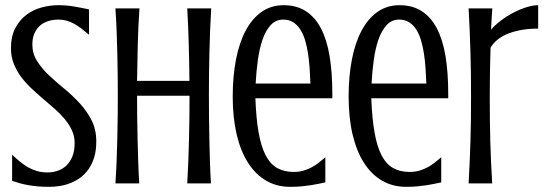

<svg xmlns="http://www.w3.org/2000/svg" viewBox="-20 -703 2093 736"><path d="M162.1 -42Q181.6 -42 200.4 -48.1Q219.2 -54.2 233.9 -67.9Q248.5 -81.5 257.3 -102.8Q266.1 -124 266.1 -154.8Q266.1 -181.2 255.6 -203.6Q245.1 -226.1 228 -246.6Q210.9 -267.1 189 -286.4Q167 -305.7 144 -325.2Q121.1 -344.7 99.1 -365.5Q77.1 -386.2 60.1 -409.4Q43 -432.6 32.5 -459.5Q22 -486.3 22 -518.1Q22 -564.5 39.1 -596.2Q56.2 -627.9 82.5 -647.2Q108.9 -666.5 140.9 -674.8Q172.9 -683.1 203.1 -683.1Q234.9 -683.1 264.4 -678Q293.9 -672.9 321.3 -667V-569.8Q305.7 -583 291.7 -593.8Q277.8 -604.5 263.9 -612.1Q250 -619.6 235.4 -623.8Q220.7 -627.9 204.1 -627.9Q183.6 -627.9 165.3 -622.3Q147 -616.7 133.5 -605Q120.1 -593.3 112.1 -575.2Q104 -557.1 104 -532.2Q104 -497.6 122.1 -469Q140.1 -440.4 167.5 -414.6Q194.8 -388.7 226.6 -362.8Q258.3 -336.9 285.6 -307.1Q313 -277.3 331.1 -241.9Q349.1 -206.5 349.1 -161.1Q349.1 -127 341.3 -100.8Q333.5 -74.7 320.1 -55.4Q306.6 -36.1 289.1 -22.9Q271.5 -9.8 251.5 -1.7Q231.4 6.3 210.2 9.8Q189 13.2 168.9 13.2Q145 13.2 125 11.5Q105 9.8 87.6 6.6Q70.3 3.4 55.4 -0.7Q40.5 -4.9 26.4 -9.8V-109.9Q41.5 -95.7 56.6 -83.3Q71.8 -70.8 88.1 -61.5Q104.5 -52.2 122.6 -47.1Q140.6 -42 162.1 -42Z M789.6 -670.9Q787.1 -629.4 785.4 -585.9Q783.7 -542.5 782.7 -499.5Q781.7 -456.5 781.2 -415Q780.8 -373.5 780.8 -335.9Q780.8 -298.3 781.2 -256.8Q781.7 -215.3 782.5 -172.1Q783.2 -128.9 784.7 -85.2Q786.1 -41.5 788.6 0H697.8Q700.2 -41.5 701.9 -85.2Q703.6 -128.9 704.6 -172.1Q705.6 -215.3 706.1 -256.8Q706.5 -298.3 706.5 -335.9H505.4Q505.4 -298.3 505.9 -256.8Q506.3 -215.3 507.3 -172.1Q508.3 -128.9 509.8 -85.2Q511.2 -41.5 513.7 0H422.4Q425.3 -41.5 427 -85.2Q428.7 -128.9 429.7 -172.1Q430.7 -215.3 431.2 -256.8Q431.6 -298.3 431.6 -335.9Q431.6 -373.5 431.2 -415Q430.7 -456.5 429.7 -499.5Q428.7 -542.5 427 -585.9Q425.3 -629.4 422.4 -670.9H514.6Q509.8 -602.5 508.1 -531Q506.3 -459.5 505.4 -393.1H706.1Q705.6 -459.5 703.6 -531Q701.7 -602.5 697.8 -670.9Z M1106 -43.9Q1127.4 -43.9 1144.8 -49.3Q1162.1 -54.7 1176.8 -62.7Q1191.4 -70.8 1203.6 -80.8Q1215.8 -90.8 1227.1 -100.1V-3.9Q1214.4 -1.5 1201.4 1.5Q1188.5 4.4 1172.6 6.8Q1156.7 9.3 1137.2 11.2Q1117.7 13.2 1092.3 13.2Q1041 13.2 1000.2 -10.5Q959.5 -34.2 930.9 -78.9Q902.3 -123.5 887.2 -187.7Q872.1 -252 872.1 -333Q872.1 -411.1 884.8 -475.8Q897.5 -540.5 922.1 -586.4Q946.8 -632.3 983.2 -657.7Q1019.5 -683.1 1067.4 -683.1Q1116.7 -683.1 1152.1 -660.4Q1187.5 -637.7 1210.2 -594.5Q1232.9 -551.3 1243.4 -488.3Q1253.9 -425.3 1253.9 -344.2V-326.2H959Q961.9 -248.5 971.4 -194.8Q981 -141.1 998.5 -107.4Q1016.1 -73.7 1042.7 -58.8Q1069.3 -43.9 1106 -43.9ZM1169.9 -382.8Q1168.9 -411.1 1167 -440.4Q1165 -469.7 1160.9 -497.1Q1156.7 -524.4 1149.7 -548.3Q1142.6 -572.3 1131.3 -589.8Q1120.1 -607.4 1104 -617.7Q1087.9 -627.9 1065.9 -627.9Q1036.6 -627.9 1017.3 -606.4Q998 -585 986.1 -550.3Q974.1 -515.6 968.3 -471.7Q962.4 -427.7 960 -382.8Z M1550.3 -43.9Q1571.8 -43.9 1589.1 -49.3Q1606.4 -54.7 1621.1 -62.7Q1635.7 -70.8 1647.9 -80.8Q1660.2 -90.8 1671.4 -100.1V-3.9Q1658.7 -1.5 1645.8 1.5Q1632.8 4.4 1616.9 6.8Q1601.1 9.3 1581.5 11.2Q1562 13.2 1536.6 13.2Q1485.4 13.2 1444.6 -10.5Q1403.8 -34.2 1375.2 -78.9Q1346.7 -123.5 1331.5 -187.7Q1316.4 -252 1316.4 -333Q1316.4 -411.1 1329.1 -475.8Q1341.8 -540.5 1366.5 -586.4Q1391.1 -632.3 1427.5 -657.7Q1463.9 -683.1 1511.7 -683.1Q1561 -683.1 1596.4 -660.4Q1631.8 -637.7 1654.5 -594.5Q1677.2 -551.3 1687.7 -488.3Q1698.2 -425.3 1698.2 -344.2V-326.2H1403.3Q1406.2 -248.5 1415.8 -194.8Q1425.3 -141.1 1442.9 -107.4Q1460.4 -73.7 1487.1 -58.8Q1513.7 -43.9 1550.3 -43.9ZM1614.3 -382.8Q1613.3 -411.1 1611.3 -440.4Q1609.4 -469.7 1605.2 -497.1Q1601.1 -524.4 1594 -548.3Q1586.9 -572.3 1575.7 -589.8Q1564.5 -607.4 1548.3 -617.7Q1532.2 -627.9 1510.3 -627.9Q1481 -627.9 1461.7 -606.4Q1442.4 -585 1430.4 -550.3Q1418.5 -515.6 1412.6 -471.7Q1406.7 -427.7 1404.3 -382.8Z M2043 -593.3Q1978.5 -593.3 1930.7 -575.2Q1882.8 -557.1 1860.4 -520.5Q1857.4 -425.8 1857.4 -329.6Q1857.4 -284.2 1857.9 -243.2Q1858.4 -202.1 1859.4 -162.6Q1860.4 -123 1862.3 -83.3Q1864.3 -43.5 1866.7 0H1776.4Q1778.8 -43.5 1780.5 -83.3Q1782.2 -123 1783.4 -162.6Q1784.7 -202.1 1785.2 -243.2Q1785.6 -284.2 1785.6 -329.6Q1785.6 -375 1785.2 -417.7Q1784.7 -460.4 1783.4 -502.2Q1782.2 -543.9 1780.5 -585.7Q1778.8 -627.4 1776.4 -670.9H1867.2Q1865.7 -647.9 1864.5 -629.9Q1863.3 -611.8 1862.3 -589.4Q1877.9 -607.4 1900.6 -624.5Q1923.3 -641.6 1948.2 -654.5Q1973.1 -667.5 1998 -675.3Q2022.9 -683.1 2043 -683.1Z"/></svg>

Font: Crushed
Style: Regular
Weight: 400
Width: 3
Designer: Astigmatic (AOETI)
Foundry: Astigmatic (AOETI)
Version: Version 001.000